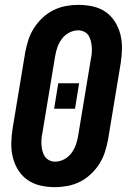

<svg xmlns="http://www.w3.org/2000/svg" viewBox="-20 -763 540 791"><path d="M206 8Q176 8 147 1.5Q118 -5 94.5 -21Q71 -37 55.5 -61.5Q40 -86 33 -114Q26 -142 26.5 -172.5Q27 -203 32 -234L84 -548Q89 -574 97 -599Q105 -624 120 -647.5Q135 -671 155.5 -690Q176 -709 200 -721Q224 -733 250.5 -738Q277 -743 303 -743Q333 -743 362.5 -736.5Q392 -730 415 -714Q438 -698 453.5 -673.5Q469 -649 476 -621Q483 -593 482.5 -562.5Q482 -532 477 -501L425 -187Q420 -161 412 -136Q404 -111 389 -87.5Q374 -64 353.5 -45Q333 -26 309 -14Q285 -2 258.5 3Q232 8 206 8ZM207 -97Q226 -97 244 -106.5Q262 -116 274 -132Q286 -148 292.5 -166.5Q299 -185 302 -204L354 -518Q357 -531 358 -544Q359 -557 358 -570Q357 -583 354 -595Q351 -607 344.5 -617Q338 -627 326.5 -632.5Q315 -638 302 -638Q283 -638 265 -628.5Q247 -619 235 -603Q223 -587 216.5 -568.5Q210 -550 207 -531L155 -217Q152 -204 151 -191Q150 -178 151 -165Q152 -152 155 -140Q158 -128 165 -118Q172 -108 183 -102.5Q194 -97 207 -97ZM203 -315 220 -420H306L289 -315Z"/></svg>

Font: Iosevka Extrabold Oblique
Style: Regular
Weight: 800
Italic angle: -9°
Monospace: yes
Designer: Belleve Invis
Foundry: Belleve Invis
Version: Version 32.5.0; ttfautohint (v1.8.4)